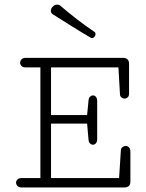

<svg xmlns="http://www.w3.org/2000/svg" viewBox="-20 -827 645 847"><path d="M385.3 -659.2Q381.3 -659.2 379.4 -661.1Q338.9 -684.6 295.7 -711.9Q252.4 -739.3 213.4 -763.7Q204.1 -770 204.1 -778.8Q204.1 -789.1 212.9 -797.9Q221.7 -806.6 232.4 -806.6Q240.7 -806.6 246.1 -801.8Q280.3 -772.5 319.8 -741.9Q359.4 -711.4 396.5 -686.5Q401.4 -683.6 401.4 -676.3Q401.4 -669.9 396.7 -664.6Q392.1 -659.2 385.3 -659.2ZM75.7 0Q63.5 0 57.1 -6.6Q50.8 -13.2 50.8 -21Q50.8 -28.8 56.9 -35.2Q63 -41.5 75.2 -41.5H158.2V-529.8H92.3Q80.6 -529.8 74.7 -536.1Q68.8 -542.5 68.8 -550.3Q68.8 -558.6 75 -565.2Q81.1 -571.8 93.3 -571.8H522Q549.3 -571.8 549.3 -545.4V-413.6Q549.3 -402.8 543.2 -397.5Q537.1 -392.1 529.8 -392.1Q522.5 -392.1 516.1 -396.7Q509.8 -401.4 509.3 -410.6L502.4 -529.8H205.1V-319.3H364.3L370.6 -384.3Q371.6 -395.5 377.7 -400.9Q383.8 -406.2 390.1 -406.2Q397 -406.2 402.8 -400.1Q408.7 -394 408.7 -380.4V-213.4Q408.7 -200.7 402.8 -194.6Q397 -188.5 390.1 -188.5Q383.3 -188.5 377.4 -193.8Q371.6 -199.2 370.6 -209.5L364.3 -281.7H205.1V-41.5H505.4L513.2 -164.1Q513.7 -172.9 520.3 -178Q526.9 -183.1 534.7 -183.1Q542.5 -183.1 548.8 -177Q555.2 -170.9 555.2 -157.7V-25.9Q555.2 0 527.8 0Z"/></svg>

Font: Cutive Mono
Style: Regular
Weight: 400
Designer: Vernon Adams
Foundry: Vernon Adams
Version: Version 1.110; ttfautohint (v1.8.4.7-5d5b)